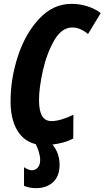

<svg xmlns="http://www.w3.org/2000/svg" viewBox="-20 -744 544 999"><path d="M183 -225Q183 -167 199 -140.5Q215 -114 248 -114Q294 -114 362 -147L361 -23Q315 1 253 8Q290 53 290 114Q290 172 256.5 203.5Q223 235 167 235Q134 235 105 223V126Q115 133 126.5 137.5Q138 142 145 142Q165 142 177 127.5Q189 113 189 89Q189 70 182.5 48Q176 26 166 6Q103 -9 69 -67Q35 -125 35 -218Q35 -335 73.5 -452.5Q112 -570 184.5 -647Q257 -724 352 -724Q394 -724 434 -711.5Q474 -699 504 -676L438 -567Q397 -601 356 -601Q301 -601 262 -533.5Q223 -466 203 -376Q183 -286 183 -225Z"/></svg>

Font: Noto Sans Display Ex Bold Cond
Style: Italic
Weight: 800
Width: 3
Italic angle: -12°
Designer: Monotype Design team
Foundry: Monotype Imaging Inc.
Version: Version 1.000